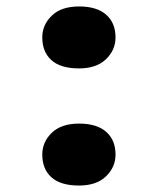

<svg xmlns="http://www.w3.org/2000/svg" viewBox="-20 -564 489 595"><path d="M225 11Q168 11 139.5 -14.5Q111 -40 111 -85Q111 -124 140.5 -152.5Q170 -181 225 -181Q280 -181 309 -155.5Q338 -130 338 -85Q338 -46 308.5 -17.5Q279 11 225 11ZM225 -352Q168 -352 139.5 -377.5Q111 -403 111 -448Q111 -487 140.5 -515.5Q170 -544 225 -544Q280 -544 309 -518.5Q338 -493 338 -448Q338 -409 308.5 -380.5Q279 -352 225 -352Z"/></svg>

Font: Lexend Giga ExtraBold
Style: Regular
Weight: 800
Designer: Bonnie Shaver-Troup, Thomas Jockin
Foundry: Lexend
Version: Version 1.007